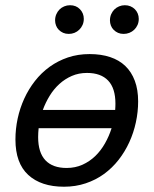

<svg xmlns="http://www.w3.org/2000/svg" viewBox="-20 -706 590 735"><path d="M225.1 8.8Q137.2 8.8 88.1 -36.4Q39.1 -81.5 39.1 -171.9Q39.1 -212.4 47.6 -252.2Q56.2 -292 72.8 -328.4Q89.4 -364.7 113.8 -396Q138.2 -427.2 169.9 -450.2Q201.7 -473.1 240 -486.1Q278.3 -499 323.2 -499Q367.2 -499 401.6 -487.5Q436 -476.1 459.7 -453.4Q483.4 -430.7 496.1 -396.7Q508.8 -362.8 508.8 -317.9Q508.8 -277.8 500.2 -238Q491.7 -198.2 475.1 -161.9Q458.5 -125.5 434.1 -94.2Q409.7 -63 378.2 -40Q346.7 -17.1 308.1 -4.2Q269.5 8.8 225.1 8.8ZM126 -181.2Q126 -122.1 153.8 -92.5Q181.6 -63 234.9 -63Q268.1 -63 295.7 -75.4Q323.2 -87.9 344.7 -108.6Q366.2 -129.4 381.8 -157Q397.5 -184.6 407.2 -215.3H127.9Q127 -206.5 126.5 -198Q126 -189.5 126 -181.2ZM421.9 -309.1Q421.9 -368.2 394 -397.5Q366.2 -426.8 313 -426.8Q281.2 -426.8 254.9 -415.3Q228.5 -403.8 207.3 -384.5Q186 -365.2 170.2 -339.4Q154.3 -313.5 144 -285.2H420.9Q421.4 -291 421.6 -297.1Q421.9 -303.2 421.9 -309.1ZM248 -686Q271.5 -686 286.1 -670.7Q300.8 -655.3 300.8 -633.8Q300.8 -621.1 296.1 -610.6Q291.5 -600.1 283.4 -592.3Q275.4 -584.5 265.1 -580.3Q254.9 -576.2 243.2 -576.2Q231.4 -576.2 221.9 -580.3Q212.4 -584.5 205.3 -591.6Q198.2 -598.6 194.6 -608.2Q190.9 -617.7 190.9 -627.9Q190.9 -640.6 195.6 -651.4Q200.2 -662.1 207.8 -669.7Q215.3 -677.2 225.8 -681.6Q236.3 -686 248 -686ZM458 -686Q469.7 -686 479.5 -681.9Q489.3 -677.7 496.3 -670.7Q503.4 -663.6 507.3 -654.1Q511.2 -644.5 511.2 -633.8Q511.2 -621.1 506.6 -610.6Q502 -600.1 493.9 -592.3Q485.8 -584.5 475.3 -580.3Q464.8 -576.2 453.1 -576.2Q441.4 -576.2 431.9 -580.3Q422.4 -584.5 415.3 -591.6Q408.2 -598.6 404.5 -608.2Q400.9 -617.7 400.9 -627.9Q400.9 -640.6 405.5 -651.4Q410.2 -662.1 417.7 -669.7Q425.3 -677.2 435.8 -681.6Q446.3 -686 458 -686ZM0 -490.2Z"/></svg>

Font: Code New Roman
Style: Italic
Weight: 400
Italic angle: -11°
Monospace: yes
Designer: Sam Radian
Foundry: Code New Roman
Version: Version 1.508 October 19, 2014